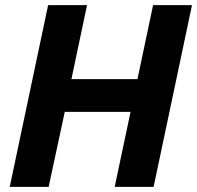

<svg xmlns="http://www.w3.org/2000/svg" viewBox="-20 -730 770 750"><path d="M18 0 168 -710H320L259 -421H517L578 -710H730L580 0H428L490 -293H233L170 0Z"/></svg>

Font: Geist
Style: Bold Italic
Weight: 700
Italic angle: -12°
Designer: Basement.studio, Andrés Briganti, Mateo Zaragoza
Foundry: Basement.studio, Vercel, Andrés Briganti, Guido Ferreyra, Mateo Zaragoza
Version: Version 1.500; ttfautohint (v1.8.4.7-5d5b)